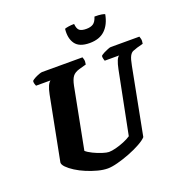

<svg xmlns="http://www.w3.org/2000/svg" viewBox="-158 -1056 1139 1195"><g transform="rotate(-20 412.0 -458.5)"><path d="M354 0Q324 0 288 -9.5Q252 -19 216 -34Q180 -49 151 -67.5Q122 -86 104.5 -104Q87 -122 88 -136L170 -558Q183 -622 205 -637H109Q107 -642 104 -650.5Q101 -659 102 -671Q110 -679 124.5 -686.5Q139 -694 153 -699Q167 -704 173 -704H441Q443 -700 446 -688Q449 -676 445 -655L398 -642Q367 -633 353 -614.5Q339 -596 331 -556L253 -153Q267 -140 295.5 -126Q324 -112 352.5 -103Q381 -94 395 -94Q414 -94 441.5 -101Q469 -108 497 -119.5Q525 -131 544 -144L626 -557Q640 -627 660 -637H564Q563 -640 560 -650Q557 -660 558 -671Q565 -678 579.5 -685.5Q594 -693 608 -698.5Q622 -704 628 -704H818Q820 -699 823 -687Q826 -675 822 -655L781 -644Q765 -639 752 -633.5Q739 -628 729.5 -610Q720 -592 712 -549L627 -108Q613 -92 579 -73Q545 -54 502.5 -37.5Q460 -21 420 -10.5Q380 0 354 0ZM515 -772Q446 -772 419.5 -809.5Q393 -847 400 -908Q406 -911 424 -914Q442 -917 463 -917Q466 -884 480 -873Q494 -862 525 -862Q554 -862 571 -873.5Q588 -885 598 -917Q629 -917 645 -914Q661 -911 666 -908Q654 -843 617 -807.5Q580 -772 515 -772Z"/></g></svg>

Font: Texturina Black
Style: Italic
Weight: 900
Italic angle: -11°
Designer: Guillermo Torres Carreño
Foundry: Omnibus-Type
Version: Version 1.002; ttfautohint (v1.8.3)